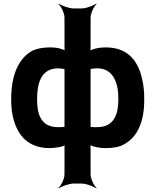

<svg xmlns="http://www.w3.org/2000/svg" viewBox="-20 -796 838 1045"><path d="M331 7V153C331 177 313 214 298 227L301 229C317 217 357 203 381 203H423C447 203 487 217 503 229L506 227C491 214 473 177 473 153V7C473 1 472 -8 470 -12L466 -9C469 -6 480 -2 486 0C507 7 531 10 557 10C597 10 630 4 654 -10C729 -49 765 -136 765 -250V-260C765 -301 761 -338 752 -372C731 -461 679 -538 556 -538C528 -538 504 -534 484 -527C478 -525 469 -521 467 -518L470 -516C472 -519 473 -528 473 -533V-700C473 -724 491 -761 506 -774L503 -776C487 -764 447 -750 423 -750H381C357 -750 317 -764 301 -776L298 -774C313 -761 331 -724 331 -700V-534C331 -529 332 -520 334 -517L337 -519C335 -522 326 -526 318 -528C299 -535 279 -538 251 -538C211 -538 177 -531 153 -518C77 -475 41 -379 41 -260V-250C41 -212 45 -177 54 -146C77 -61 132 10 250 10C276 10 298 6 318 1C324 -1 335 -5 337 -8L334 -10C332 -7 331 1 331 7ZM510 -104C499 -103 488 -104 478 -105C476 -106 471 -106 469 -105L472 -102C473 -103 473 -109 473 -111V-416C473 -418 473 -422 472 -423L470 -420C471 -419 476 -421 478 -421C487 -423 498 -424 509 -424C530 -424 548 -420 563 -411C609 -383 624 -326 624 -260V-250C624 -176 601 -104 510 -104ZM331 -416V-110C331 -108 331 -104 332 -103L334 -105C333 -106 328 -106 326 -105C316 -104 305 -104 295 -104C203 -104 182 -175 182 -250V-260C182 -337 201 -424 296 -424C306 -424 316 -422 326 -421C327 -420 333 -419 334 -420L332 -423C331 -422 331 -417 331 -416Z"/></svg>

Font: Asimov
Style: EdgeWide
Weight: 500
Designer: Google
Version: Version 2.000980: 2014